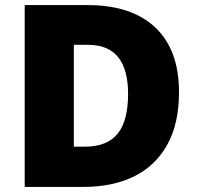

<svg xmlns="http://www.w3.org/2000/svg" viewBox="-20 -734 774 754"><path d="M683 -372Q683 -248 636.5 -165Q590 -82 506 -41Q422 0 308 0H77V-714H324Q497 -714 590 -626Q683 -538 683 -372ZM483 -365Q483 -558 326 -558H270V-158H313Q401 -158 442 -209Q483 -260 483 -365Z"/></svg>

Font: Noto Sans Georgian Black
Style: Regular
Weight: 900
Designer: Monotype Design Team, Akaki Razmadze
Foundry: Google LLC
Version: Version 2.005; ttfautohint (v1.8.4.7-5d5b)